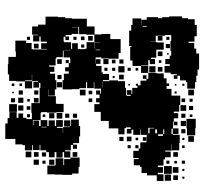

<svg xmlns="http://www.w3.org/2000/svg" viewBox="-44 -718 791 744"><g transform="rotate(-90 352.0 -345.5)"><path d="M49 -108H23V-134H45V-172H54V-193H78V-172V-199H103H84V-223H108V-204H112V-225H140V-204H149V-198H173V-174H179V-188H193V-174H179V-173H202V-195H222V-197H202V-225H222V-232H207V-250H225V-235H231V-253H228V-282V-259H204V-283H227V-320H256V-351H291V-376H321V-356H328V-369H344V-356H358V-369H374V-353H361V-350H381V-376H406V-378H383V-404H406V-408H383V-434H379V-463H378V-499H414V-494H439V-475H448V-489H464V-475H480V-469H497V-470H502V-495H528V-498H503V-523H498V-526H471V-551H449H466V-531H446V-548H439V-528H414V-523H378V-554H353H352V-525H324V-523H322V-495H290V-523H288V-559H290V-582H287V-584H259V-558H236V-553H258V-529H236V-524H259V-498H233V-521H229V-498H209V-497H232V-471H234V-493H258V-469H236V-466H261V-436H236V-431H196V-435H170V-458H164V-443H148V-459H163V-467H142V-490H138V-469H114V-433H78V-437H52V-462H47V-500H48V-529H49V-558H83V-529H84V-526H111V-496H85V-493H108V-469H114V-493H135V-499H114V-523H135V-530H115V-552H135V-562H142V-585H163V-588H143V-614H162V-617H142V-645H162V-655H165V-682H186V-721H246V-712H267V-705H290V-677H268V-670H285V-652H268V-639H263V-618H287V-620H325V-588H353H383V-585H403V-590H385V-612H407V-594H410V-617H434V-618H413V-644H410V-617H382V-645H409V-678H411V-706H436V-711H476V-709H504V-680H525V-682H567V-640H558V-619H534V-613H533V-584V-560H557H563V-584H583V-589H564V-613H588V-594H590V-617H622V-594H629V-565H660V-517H658V-489H654V-463H652V-435V-405H622V-375H591V-348H593V-314H573V-274H519V-282H497V-320H498V-349H502V-371H496H478V-370H495V-352H477V-369H469V-348H444V-343H410V-318H413V-284H410V-257H384V-253H356V-251H353V-235H357V-250H375V-232H360V-229H384V-209H392V-215H400V-207H394V-197H412V-174H419V-188H433V-174H419V-167H442V-135H421H440V-107H421V-96H380V-77H354V-43H318V-47H292V-68H286V-51H266V-68H253V-54H239V-68H253V-71H227V-50H205V-72H202V-45H170V-72V-47H142V-75H167V-76H141V-101H137V-80H115V-102H136H107V-108H83V-130H77V-110H55V-130H49ZM321 -676H291V-706H321ZM344 -683H328V-699H344ZM401 -686H391V-696H401ZM369 -688H363V-694H369ZM316 -651H296V-671H316ZM346 -651H326V-671H346ZM374 -653H358V-669H374ZM401 -656H391V-666H401ZM137 -620H115V-642H137ZM313 -624H299V-638H313ZM282 -625H270V-637H282ZM582 -625H570V-637H582ZM341 -626H331V-636H341ZM257 -590H236V-584H259V-614H239V-612H257ZM106 -591H86V-611H106ZM555 -592H537V-610H555ZM345 -592H327V-610H345ZM135 -592H117V-610H135ZM374 -593H358V-609H374ZM557 -560H535V-582H557ZM233 -561V-581H231V-561ZM134 -563H118V-579H134ZM102 -565H90V-577H102ZM281 -566H271V-576H281ZM378 -529H354V-553H378ZM286 -531H266V-551H286ZM106 -531H86V-551H106ZM287 -500H265V-522H287ZM406 -501H386V-521H406ZM495 -502H477V-520H495ZM434 -503H418V-519H434ZM535 -432H534V-411H536V-406H561V-376H590V-407H620H592V-435H620V-463H619V-438H593V-464H618H589V-487H583V-474H569V-488H582V-495H564V-493H561V-466H535V-462H557V-440H535ZM531 -470V-493H530V-470ZM284 -473H268V-489H284ZM492 -475H480V-487H492ZM135 -442H117V-460H135ZM284 -443H268V-459H284ZM582 -445H570V-457H582ZM377 -410H355V-432H377ZM583 -414H569V-428H583ZM552 -415H540V-427H552ZM585 -382H567V-400H585ZM343 -384H329V-398H343ZM373 -384H359V-398H373ZM560 -375V-353H561V-376H536V-375ZM532 -353V-371H530V-353ZM385 -345H408V-346H385ZM438 -319H414V-343H438ZM496 -321H476V-341H496ZM462 -325H450V-337H462ZM493 -294H479V-308H493ZM462 -295H450V-307H462ZM430 -297H422V-305H430ZM468 -259H444V-283H468ZM435 -262H417V-280H435ZM194 -263H178V-279H194ZM494 -263H478V-279H494ZM195 -232H177V-250H195ZM462 -235H450V-247H462ZM162 -235H150V-247H162ZM399 -238H393V-244H399ZM470 -167H442V-195H469V-228H490V-237H542V-232H546V-241H606V-233H628V-228H653V-194H628V-193H648V-173H658V-129H654V-113H658V-86H661V-36H654V-13H650V13H628V21H584V12H563V-11H558V11H536V19H517V30H455V24H431V19H406V14H381V-16H406V-21H413V-44H431V-54H419V-68H433V-56H437V-80H443V-104H469V-84H476V-101H496V-84H509V-78H526V-81H566V-78H587V-80H589V-101H586V-138H563V-159H562V-135H560V-107H532V-135H530V-136H501V-156H496V-141H476V-161H491V-167H472V-194H470ZM162 -205H150V-217H162ZM461 -206H451V-216H461ZM191 -206H181V-216H191ZM624 -173V-189H621V-173ZM230 -168V-187V-168ZM227 -162V-144H229V-167H208V-162ZM468 -139H444V-163H468ZM208 -133H223V-140H208ZM465 -112H447V-130H465ZM525 -112H507V-130H525ZM585 -112H567V-130H585ZM198 -110H204V-129H198ZM491 -116H481V-126H491ZM205 -105H223V-109H205ZM81 -76H51V-106H81ZM48 -79H24V-103H48ZM554 -83H538V-99H554ZM582 -85H570V-97H582ZM102 -85H90V-97H102ZM401 -86H391V-96H401ZM519 -88H513V-94H519ZM205 -72H226V-77H205ZM77 -50H55V-72H77ZM135 -52H117V-70H135ZM45 -52H27V-70H45ZM101 -56H91V-66H101ZM370 -57H362V-65H370ZM399 -58H393V-64H399ZM317 -20H295V-42H317ZM256 -21H236V-41H256ZM224 -23H208V-39H224ZM284 -23H268V-39H284ZM343 -24H329V-38H343ZM102 -25H90V-37H102ZM161 -26H151V-36H161ZM40 -27H32V-35H40ZM70 -27H62V-35H70ZM400 -27H392V-35H400ZM190 -27H182V-35H190ZM264 17H228V15H200V-17H228V-19H264ZM377 10H355V-12H377ZM197 10H175V-12H197ZM314 7H298V-9H314ZM342 5H330V-7H342ZM281 4H271V-6H281Z"/></g></svg>

Font: Rubik Storm
Style: Regular
Weight: 400
Designer: Hubert and Fischer, NaN
Foundry: Hubert and Fischer, NaN
Version: Version 2.201